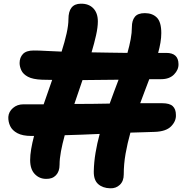

<svg xmlns="http://www.w3.org/2000/svg" viewBox="-20 -838 1031 1038"><path d="M150 -103Q102 -103 74 -118Q46 -133 35 -156.5Q24 -180 25 -206Q27 -234 50 -254Q73 -274 106 -274Q133 -274 160.5 -274Q188 -274 216 -274Q227 -307 239 -340Q251 -373 262 -406Q234 -406 208 -407Q157 -409 131 -423Q105 -437 95.5 -457.5Q86 -478 86 -497Q86 -527 104 -546Q122 -565 162 -565Q193 -565 224.5 -563Q256 -561 313 -559Q330 -612 340 -657Q350 -702 350 -734Q350 -817 416 -818Q459 -819 484 -793.5Q509 -768 509 -722Q509 -691 499.5 -648Q490 -605 475 -555Q515 -554 563 -553.5Q611 -553 669 -552Q680 -591 686.5 -626Q693 -661 693 -692Q693 -727 709 -747Q725 -767 763 -767Q804 -767 828 -743Q852 -719 852 -659Q852 -635 847.5 -608Q843 -581 835 -552Q856 -552 879 -552Q944 -552 945 -492Q946 -461 921 -435.5Q896 -410 852 -410Q820 -410 787 -410Q775 -378 762.5 -345.5Q750 -313 738 -280Q768 -280 798 -280Q828 -280 857 -280Q897 -280 914 -264Q931 -248 931 -217Q933 -184 905.5 -155.5Q878 -127 816 -125Q786 -124 753 -123Q720 -122 685 -121Q669 -64 659 -7.5Q649 49 649 105Q649 141 628 161Q607 181 576 180Q535 179 510.5 157Q486 135 487 88Q488 39 496.5 -12Q505 -63 519 -114Q471 -112 423 -110Q375 -108 330 -107Q317 -60 309.5 -19.5Q302 21 302 53Q302 89 282.5 109.5Q263 130 229 129Q193 129 168 103Q143 77 143 27Q143 1 148.5 -32Q154 -65 164 -103Q157 -103 150 -103ZM426 -405Q415 -373 404 -340.5Q393 -308 382 -276Q430 -276 477.5 -276.5Q525 -277 573 -278Q585 -311 597 -343.5Q609 -376 621 -407Q570 -407 521.5 -406Q473 -405 426 -405Z"/></svg>

Font: Shantell Sans Normal
Style: Bold
Weight: 700
Designer: Stephen Nixon, Anya Danilova, Shantell Martin
Foundry: Arrow Type
Version: Version 1.009;[a7da0bfa3]